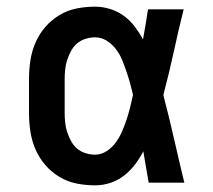

<svg xmlns="http://www.w3.org/2000/svg" viewBox="-20 -548 640 576"><path d="M265 8Q237 8 209.5 2.5Q182 -3 158 -17.5Q134 -32 115.5 -53.5Q97 -75 86 -101Q75 -127 71 -154.5Q67 -182 67 -210V-310Q67 -338 71 -365.5Q75 -393 86 -419Q97 -445 115.5 -466.5Q134 -488 158 -502.5Q182 -517 209.5 -522.5Q237 -528 265 -528Q288 -528 310.5 -521Q333 -514 351.5 -500.5Q370 -487 384 -468.5Q398 -450 409 -430Q413 -453 417 -475.5Q421 -498 424 -520H531Q515 -456 501 -391.5Q487 -327 470 -263Q487 -198 502 -132Q517 -66 533 0H426Q422 -23 418 -46.5Q414 -70 410 -94Q399 -73 385 -54.5Q371 -36 352.5 -21.5Q334 -7 311.5 0.5Q289 8 265 8ZM265 -84Q284 -84 300.5 -95Q317 -106 328 -121.5Q339 -137 346.5 -154.5Q354 -172 360 -190Q366 -208 370.5 -226.5Q375 -245 379 -263Q375 -281 370 -299Q365 -317 359 -334.5Q353 -352 346 -369Q339 -386 327.5 -401Q316 -416 300 -426Q284 -436 265 -436Q251 -436 236.5 -431.5Q222 -427 211 -417.5Q200 -408 193 -395Q186 -382 181.5 -368Q177 -354 175.5 -339.5Q174 -325 174 -310V-210Q174 -195 175.5 -180.5Q177 -166 181.5 -152Q186 -138 193 -125Q200 -112 211 -102.5Q222 -93 236.5 -88.5Q251 -84 265 -84Z"/></svg>

Font: Iosevka Aile Semibold
Style: Regular
Weight: 600
Designer: Belleve Invis
Foundry: Belleve Invis
Version: Version 31.1.0; ttfautohint (v1.8.4)